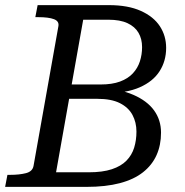

<svg xmlns="http://www.w3.org/2000/svg" viewBox="-30 -730 722 750"><path d="M350 -344H240L189 -57H317Q371 -57 407 -69Q443 -81 464 -102.5Q485 -124 494 -153Q503 -182 503 -216Q503 -252 487.5 -281Q472 -310 438.5 -327Q405 -344 350 -344ZM393 -653H295L250 -400H363Q408 -400 439 -411.5Q470 -423 489 -443.5Q508 -464 516.5 -490.5Q525 -517 525 -546Q525 -578 511 -602Q497 -626 468 -639.5Q439 -653 393 -653ZM384 -366 458 -383 456 -365 354 -388Q437 -383 491 -359.5Q545 -336 572 -298.5Q599 -261 599 -212Q599 -163 581.5 -124Q564 -85 528.5 -57Q493 -29 438 -14.5Q383 0 308 0H-10L-1 -47H10Q45 -47 71 -53.5Q97 -60 101 -82L198 -627Q202 -647 181 -655Q160 -663 119 -663H108L117 -710H395Q470 -710 520 -687.5Q570 -665 594.5 -627.5Q619 -590 619 -543Q619 -492 593.5 -452Q568 -412 516 -389Q464 -366 384 -366Z"/></svg>

Font: Roboto Serif 20pt
Style: Italic
Weight: 400
Italic angle: -10°
Designer: Greg Gazdowicz
Foundry: Commercial Type
Version: Version 1.008